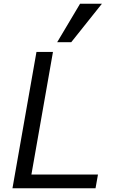

<svg xmlns="http://www.w3.org/2000/svg" viewBox="-20 -1004 640 1024"><path d="M174.5 -727H262.5L147.5 -73H502.5L489.5 0H46.5ZM285 -779 407 -984H523.5L360 -779Z"/></svg>

Font: JuliaMono
Style: Italic
Weight: 400
Italic angle: -9°
Monospace: yes
Designer: cormullion
Foundry: corm
Version: Version 0.057; ttfautohint (v1.8.4)